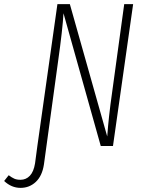

<svg xmlns="http://www.w3.org/2000/svg" viewBox="-126 -704 695 926"><path d="M473.1 -684.1H516.1L418.9 0H359.9L180.2 -640.1Q176.3 -564.9 153.8 -405.8L98.1 0L85.9 88.9Q77.6 144 46.9 173.1Q16.1 202.1 -26.9 202.1Q-70.8 202.1 -106 168.9L-84 141.1Q-69.3 152.3 -57.1 157.7Q-44.9 163.1 -26.9 163.1Q-0.5 163.1 18.1 143.6Q36.6 124 43 84L54.2 0L150.9 -684.1H210.9L391.1 -45.9Q398.4 -145 414.1 -253.9Z"/></svg>

Font: Fira Sans Compressed ExtraLight
Style: Italic
Weight: 250
Width: 3
Italic angle: -8°
Designer: Carrois Corporate & Edenspiekermann AG
Foundry: Carrois Corporate GbR & Edenspiekermann AG
Version: Version 4.203;PS 004.203;hotconv 1.0.88;makeotf.lib2.5.64775